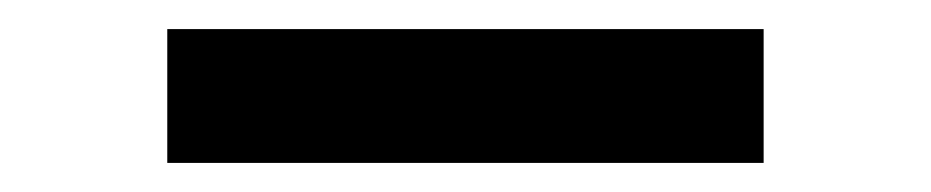

<svg xmlns="http://www.w3.org/2000/svg" viewBox="-20 -466 640 132"><path d="M95 -354V-446H505V-354Z"/></svg>

Font: Victor Mono
Style: Bold
Weight: 700
Monospace: yes
Designer: Rune Bjørnerås
Version: Version 1.561;gftools[0.9.30]